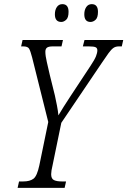

<svg xmlns="http://www.w3.org/2000/svg" viewBox="-20 -907 615 927"><path d="M65 0 72 -31H93Q124 -31 141.5 -44Q159 -57 170 -109L213 -318L135 -630Q127 -661 120.5 -672Q114 -683 92 -683H82L89 -714H284L277 -683H235Q215 -683 207 -677Q199 -671 199 -657Q199 -638 206 -608Q213 -578 220 -547L245 -446Q250 -423 255 -397.5Q260 -372 262 -350Q274 -370 288 -392.5Q302 -415 320 -442L417 -589Q437 -619 443.5 -635.5Q450 -652 450 -664Q450 -675 441.5 -679Q433 -683 408 -683H380L388 -714H575L568 -683H554Q538 -683 527.5 -675.5Q517 -668 504.5 -651Q492 -634 472 -604L276 -314L234 -110Q227 -81 227 -66Q227 -44 240.5 -37.5Q254 -31 278 -31H299L292 0ZM417 -801Q387 -801 387 -838Q387 -859 396.5 -873Q406 -887 423 -887Q453 -887 453 -850Q453 -822 441.5 -811.5Q430 -801 417 -801ZM276 -801Q245 -801 245 -838Q245 -859 254.5 -873Q264 -887 281 -887Q311 -887 311 -850Q311 -822 299.5 -811.5Q288 -801 276 -801Z"/></svg>

Font: Noto Serif ExtraCondensed Light
Style: Italic
Weight: 300
Width: 2
Italic angle: -12°
Designer: Monotype Design Team
Foundry: Monotype Imaging Inc.
Version: Version 2.014; ttfautohint (v1.8.4.7-5d5b)